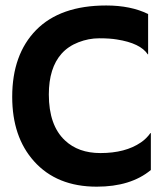

<svg xmlns="http://www.w3.org/2000/svg" viewBox="-20 -682 620 714"><path d="M375 -661.6Q466.3 -661.6 530.8 -629.9V-480.5L529.8 -479.5Q502.4 -521.5 414.6 -535.2Q388.7 -539.6 349.1 -539.6Q309.6 -539.6 271.5 -524.7Q233.4 -509.8 209 -482.4Q161.6 -429.2 161.6 -330.6Q161.6 -215.8 221.7 -159.7Q271.5 -112.8 353.5 -112.8Q446.3 -112.8 503.9 -152.3Q524.9 -166.5 539.6 -187.5L541 -186.5V-49.8Q466.3 12.2 339.8 12.2Q190.9 12.2 106.4 -82.5Q25.4 -172.9 25.4 -321.8Q25.4 -479.5 114.3 -570.3Q204.1 -661.6 375 -661.6Z"/></svg>

Font: Hammersmith One
Style: Regular
Weight: 400
Designer: Nicole Fally
Foundry: Nicole Fally
Version: Version 1.003